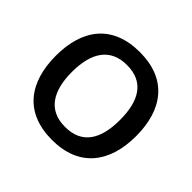

<svg xmlns="http://www.w3.org/2000/svg" viewBox="-172 -925 1135 1135"><g transform="rotate(45 395.0 -357.5)"><path d="M731 -358C731 -580 622 -725 396 -725C166 -725 59 -579 59 -359C59 -137 166 10 395 10C622 10 731 -137 731 -358ZM194 -358C194 -519 256 -617 396 -617C537 -617 596 -519 596 -358C596 -197 537 -99 395 -99C256 -99 194 -197 194 -358Z"/></g></svg>

Font: Noto Sans Gunjala Gondi Semibold
Style: Regular
Weight: 400
Designer: Ek Type
Foundry: Ek Type
Version: Version 1.004